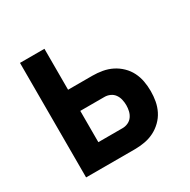

<svg xmlns="http://www.w3.org/2000/svg" viewBox="-124 -637 748 755"><g transform="rotate(-30 250.0 -260.0)"><path d="M59 0V-520H170V-334H280Q303 -334 325.5 -330Q348 -326 368 -316Q388 -306 404.5 -290Q421 -274 431 -254Q441 -234 445 -212Q449 -190 449 -167Q449 -144 445 -122Q441 -100 431 -80Q421 -60 404.5 -44Q388 -28 368 -18Q348 -8 325.5 -4Q303 0 280 0ZM280 -96Q293 -96 305 -101.5Q317 -107 324.5 -117.5Q332 -128 335 -141Q338 -154 338 -167Q338 -180 335 -193Q332 -206 324.5 -216.5Q317 -227 305 -232.5Q293 -238 280 -238H170V-96Z"/></g></svg>

Font: Iosevka Curly
Style: Bold
Weight: 700
Monospace: yes
Designer: Belleve Invis
Foundry: Belleve Invis
Version: Version 22.1.2; ttfautohint (v1.8.4)